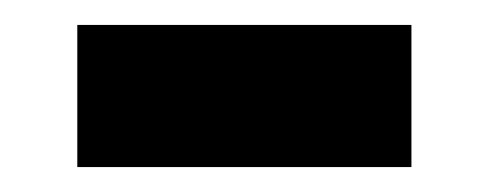

<svg xmlns="http://www.w3.org/2000/svg" viewBox="-20 -329 392 154"><path d="M310 -195V-309H42V-195Z"/></svg>

Font: Falling Sky
Style: Bd+
Weight: 400
Designer: Paul D. Hunt
Foundry: Adobe Systems Incorporated
Version: Version 1.02